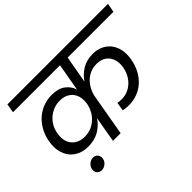

<svg xmlns="http://www.w3.org/2000/svg" viewBox="-164 -1030 1415 1415"><g transform="rotate(-45 543.0 -322.5)"><path d="M433 -201Q404 -156 355.5 -127Q307 -98 240 -98Q194 -98 157 -114.5Q120 -131 96 -161.5Q72 -192 62.5 -235Q53 -278 63 -332Q72 -384 95.5 -426Q119 -468 152.5 -497.5Q186 -527 228 -543Q270 -559 317 -559Q386 -559 425 -529.5Q464 -500 478 -455L516 -670H26L38 -740H1086L1073 -670H596L558 -457Q587 -501 633.5 -530Q680 -559 746 -559Q791 -559 827 -542Q863 -525 886 -494.5Q909 -464 917.5 -422Q926 -380 917 -329Q907 -274 884 -232Q861 -190 828 -161Q795 -132 754 -117Q713 -102 668 -102Q652 -102 636.5 -103.5Q621 -105 608 -109L619 -175Q628 -173 639 -172Q650 -171 661 -171Q691 -171 719 -181.5Q747 -192 770.5 -212.5Q794 -233 810.5 -262.5Q827 -292 834 -330Q840 -366 833.5 -395Q827 -424 811 -444.5Q795 -465 769.5 -476Q744 -487 713 -487Q676 -487 646.5 -474Q617 -461 595.5 -440Q574 -419 559 -392Q544 -365 537 -337L478 0H398ZM274 -168Q313 -168 343 -181.5Q373 -195 395.5 -216Q418 -237 432.5 -263Q447 -289 453 -314L457 -333Q461 -360 456.5 -387.5Q452 -415 437 -437Q422 -459 395.5 -473Q369 -487 329 -487Q297 -487 267.5 -476Q238 -465 213.5 -445Q189 -425 171.5 -395.5Q154 -366 148 -330Q141 -292 147.5 -262Q154 -232 171.5 -211Q189 -190 215 -179Q241 -168 274 -168ZM188 95Q164 95 150.5 79Q137 63 141 40Q145 16 164 -0.5Q183 -17 207 -17Q230 -17 243.5 -0.5Q257 16 253 40Q249 63 230 79Q211 95 188 95Z"/></g></svg>

Font: SVN-Poppins
Style: Italic
Weight: 400
Italic angle: -10°
Designer: Ninad Kale (Devanagari), Jonny Pinhorn (Latin)
Foundry: Indian Type Foundry
Version: Version 3.002 2017; ttfautohint (v1.8.3)